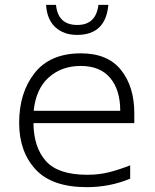

<svg xmlns="http://www.w3.org/2000/svg" viewBox="-20 -762 640 792"><path d="M427 -742H386Q376 -659 299 -659Q219 -659 211 -742H170Q174 -681 208.5 -649.5Q243 -618 298 -618Q416 -618 427 -742ZM517 -25V-80Q474 -63 431.5 -52Q389 -41 340 -41Q220 -41 169.5 -97.5Q119 -154 118 -254H534V-295Q534 -405 479 -473.5Q424 -542 314 -542Q187 -542 123 -461Q59 -380 59 -255Q59 -137 126.5 -63.5Q194 10 338 10Q433 10 517 -25ZM313 -490Q393 -490 434.5 -440.5Q476 -391 476 -305H119Q128 -395 181 -442.5Q234 -490 313 -490Z"/></svg>

Font: Noto Sans Mono UI Light
Style: Regular
Weight: 300
Designer: Monotype Design team
Foundry: Monotype Imaging Inc.
Version: 1.000